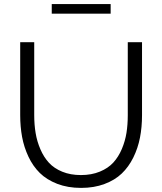

<svg xmlns="http://www.w3.org/2000/svg" viewBox="-20 -917 795 942"><path d="M233.9 -850.1V-897H522.9V-850.1ZM377.9 4.9Q312.5 4.9 260.7 -15.1Q209 -35.2 175.3 -68.4Q141.6 -101.6 119.6 -148.2Q97.7 -194.8 88.4 -245.1Q79.1 -295.4 79.1 -352.1V-710H147.9V-352.1Q147.9 -305.2 154.8 -264.2Q161.6 -223.1 178.2 -184.6Q194.8 -146 220.2 -118.4Q245.6 -90.8 285.6 -74.5Q325.7 -58.1 377 -58.1Q429.2 -58.1 470 -75Q510.7 -91.8 536.1 -119.6Q561.5 -147.5 577.9 -186.3Q594.2 -225.1 600.6 -265.6Q606.9 -306.2 606.9 -352.1V-710H676.8V-352.1Q676.8 -293 666.7 -241.5Q656.7 -189.9 634 -144Q611.3 -98.1 577.4 -65.7Q543.5 -33.2 492.4 -14.2Q441.4 4.9 377.9 4.9Z"/></svg>

Font: Rawline
Style: Regular
Weight: 400
Designer: Matt McInerney, Pablo Impallari, Rodrigo Fuenzalida
Foundry: Matt McInerney, Pablo Impallari, Rodrigo Fuenzalida
Version: Version 4.020;PS 004.020;hotconv 1.0.88;makeotf.lib2.5.64775